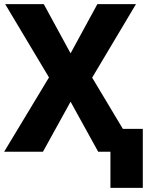

<svg xmlns="http://www.w3.org/2000/svg" viewBox="-22 -731 708 925"><path d="M-2 0H185L318 -241L451 0H510V174H666V-110H570L422 -357L633 -711H447L318 -474L189 -711H3L214 -358Z"/></svg>

Font: Aerodynamic
Style: Bd
Weight: 500
Designer: Google
Version: Version 2.000980; 2014